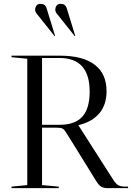

<svg xmlns="http://www.w3.org/2000/svg" viewBox="-20 -980 687 1000"><path d="M122 -16V-674L40 -682V-690H293Q411 -690 473 -643Q535 -596 535 -505Q535 -435 497.5 -390Q460 -345 388 -328L571 -42Q584 -22 596.5 -15Q609 -8 633 -8H647V0H544Q520 0 508 -7Q496 -14 483 -34L330 -281Q323 -292 318 -299Q313 -306 307 -309.5Q301 -313 293 -314Q285 -315 273 -315H199V-16L286 -8V0H40V-8ZM290 -330Q371 -330 409 -372.5Q447 -415 447 -503Q447 -678 290 -678H199V-330ZM372 -793 369 -792 304 -874Q284 -899 276 -909Q268 -919 268 -929Q268 -942 275 -951Q282 -960 296 -960Q320 -960 327 -939ZM267 -793 264 -792 199 -874Q179 -899 171 -909Q163 -919 163 -929Q163 -942 170 -951Q177 -960 191 -960Q215 -960 222 -939Z"/></svg>

Font: Libre Caslon Display
Style: Regular
Weight: 400
Designer: Pablo Impallari, Rodrigo Fuenzalida
Foundry: Pablo Impallari, Rodrigo Fuenzalida
Version: Version 1.002; ttfautohint (v1.5)